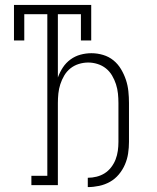

<svg xmlns="http://www.w3.org/2000/svg" viewBox="-20 -755 640 783"><path d="M338 8V-30Q356 -30 374 -34.5Q392 -39 407 -48.5Q422 -58 433.5 -73Q445 -88 451.5 -105Q458 -122 460.5 -140Q463 -158 463 -176V-335Q463 -354 461 -373.5Q459 -393 453 -411.5Q447 -430 437 -447Q427 -464 412 -476Q397 -488 378 -494Q359 -500 340 -500Q320 -500 301 -494Q282 -488 267 -476Q252 -464 242 -447Q232 -430 226 -411.5Q220 -393 218 -373.5Q216 -354 216 -335V0H108V-38H173V-697H79V-590H37V-735H352V-590H310V-697H216V-439Q224 -461 236.5 -480Q249 -499 267.5 -512.5Q286 -526 308 -532Q330 -538 353 -538Q377 -538 400.5 -531Q424 -524 442.5 -509Q461 -494 473.5 -473Q486 -452 493.5 -429.5Q501 -407 503.5 -383Q506 -359 506 -335V-176Q506 -153 502.5 -129.5Q499 -106 489.5 -84Q480 -62 464.5 -43.5Q449 -25 428.5 -13.5Q408 -2 384.5 3Q361 8 338 8Z"/></svg>

Font: Iosevka Slab XLtEx
Style: Regular
Weight: 200
Width: 7
Monospace: yes
Designer: Belleve Invis
Foundry: Belleve Invis
Version: Version 11.1.0; ttfautohint (v1.8.3)